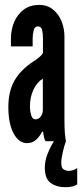

<svg xmlns="http://www.w3.org/2000/svg" viewBox="-20 -575 334 782"><path d="M90.5 8Q57 8 35.5 -31.5Q14 -71 14 -139Q14 -203 39 -246.8Q64 -290.5 115 -324Q129.5 -333.5 141 -343Q152.5 -352.5 155 -360V-419.5Q155 -436.5 151.8 -452Q148.5 -467.5 134.5 -467.5Q121 -467.5 117 -451Q113 -434.5 113 -417V-386H24.5V-416.5Q24.5 -454.5 38 -486Q51.5 -517.5 77.2 -536.2Q103 -555 139 -555Q173 -555 196 -536.2Q219 -517.5 230.8 -488Q242.5 -458.5 242.5 -426V-85Q242.5 -53 244.2 -33.5Q246 -14 248.5 0H165.5Q161.5 -5.5 158.8 -18.2Q156 -31 156 -38.5H151.5Q142 -19.5 127 -5.8Q112 8 90.5 8ZM124 -89Q138 -89 146.2 -100.8Q154.5 -112.5 154.5 -126.5V-255Q129.5 -239 115.8 -208.8Q102 -178.5 102 -142.5Q102 -122.5 107 -105.8Q112 -89 124 -89ZM246.5 187.5Q210.5 187.5 186.5 170.2Q162.5 153 162.5 108Q162.5 82.5 172.5 55.2Q182.5 28 199.5 0H248.5Q242 17.5 235.8 44.5Q229.5 71.5 229.5 88.5Q229.5 110 240 115.5Q250.5 121 258.5 121Q278.5 121 294.5 109.5V176Q278.5 187.5 246.5 187.5Z"/></svg>

Font: League Gothic SemiCondensed
Style: Regular
Weight: 400
Width: 4
Designer: The League of Moveable Type
Version: Version 2.001